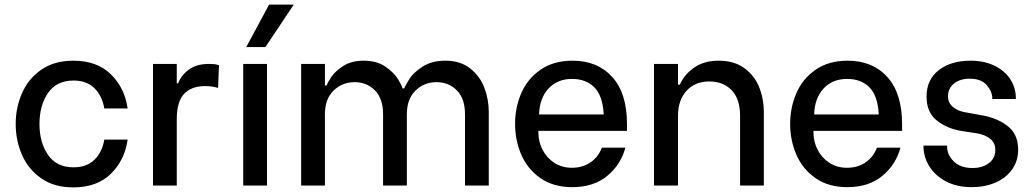

<svg xmlns="http://www.w3.org/2000/svg" viewBox="-20 -804 4472 832"><path d="M48 -267Q48 -338 75.5 -400.5Q103 -463 159 -502Q215 -541 298 -541Q401 -541 461 -481.5Q521 -422 533 -334H432Q423 -388 389.5 -421.5Q356 -455 299 -455Q225 -455 188 -401Q151 -347 151 -267Q151 -187 188 -133Q225 -79 299 -79Q356 -79 389.5 -112Q423 -145 432 -199H533Q521 -111 461 -51.5Q401 8 298 8Q215 8 159 -31Q103 -70 75.5 -132.5Q48 -195 48 -267Z M643 -527H746V-443H752Q765 -478 798.5 -502.5Q832 -527 885 -527Q899 -527 909 -526Q919 -525 929 -521L925 -423Q898 -431 869 -431Q810 -431 778 -397.5Q746 -364 746 -287V0H643Z M1034 -527H1137V0H1034ZM1047 -600 1146 -784H1253L1130 -600Z M1285 -527H1388V-434H1396Q1399 -446 1416 -471Q1433 -496 1468 -518.5Q1503 -541 1556 -541Q1613 -541 1650.5 -515Q1688 -489 1706 -459Q1724 -429 1724 -421H1732Q1737 -435 1754.5 -462.5Q1772 -490 1811.5 -515.5Q1851 -541 1910 -541Q1975 -541 2017.5 -507.5Q2060 -474 2079 -423.5Q2098 -373 2098 -319V0H1995V-309Q1995 -377 1959.5 -412.5Q1924 -448 1872 -448Q1818 -448 1780.5 -411.5Q1743 -375 1743 -309V0H1640V-309Q1640 -377 1604.5 -412.5Q1569 -448 1517 -448Q1463 -448 1425.5 -411.5Q1388 -375 1388 -309V0H1285Z M2212 -267Q2212 -338 2239 -400.5Q2266 -463 2322.5 -502Q2379 -541 2461 -541Q2569 -541 2633 -470.5Q2697 -400 2697 -266V-237H2313V-230Q2313 -190 2331 -155Q2349 -120 2382 -98.5Q2415 -77 2458 -77Q2505 -77 2539 -100.5Q2573 -124 2588 -164H2690Q2670 -90 2611 -41.5Q2552 7 2460 7Q2378 7 2322 -32Q2266 -71 2239 -133.5Q2212 -196 2212 -267ZM2596 -308Q2592 -389 2555.5 -425.5Q2519 -462 2459 -462Q2395 -462 2356.5 -420Q2318 -378 2316 -308Z M2814 -527H2918V-437H2926Q2945 -481 2988 -511Q3031 -541 3094 -541Q3162 -541 3206 -508.5Q3250 -476 3270 -425.5Q3290 -375 3290 -318V0H3187V-303Q3187 -375 3150.5 -413Q3114 -451 3054 -451Q2991 -451 2954.5 -410Q2918 -369 2918 -303V0H2814Z M3404 -267Q3404 -338 3431 -400.5Q3458 -463 3514.5 -502Q3571 -541 3653 -541Q3761 -541 3825 -470.5Q3889 -400 3889 -266V-237H3505V-230Q3505 -190 3523 -155Q3541 -120 3574 -98.5Q3607 -77 3650 -77Q3697 -77 3731 -100.5Q3765 -124 3780 -164H3882Q3862 -90 3803 -41.5Q3744 7 3652 7Q3570 7 3514 -32Q3458 -71 3431 -133.5Q3404 -196 3404 -267ZM3788 -308Q3784 -389 3747.5 -425.5Q3711 -462 3651 -462Q3587 -462 3548.5 -420Q3510 -378 3508 -308Z M3982 -168V-173H4084V-169Q4084 -133 4113 -104.5Q4142 -76 4194 -76Q4237 -76 4265 -97Q4293 -118 4293 -154Q4293 -185 4271 -202.5Q4249 -220 4215 -226L4149 -236Q4085 -246 4040 -281.5Q3995 -317 3995 -385Q3995 -459 4048 -500Q4101 -541 4185 -541Q4246 -541 4291 -518.5Q4336 -496 4359 -459Q4382 -422 4382 -379V-375H4280V-377Q4280 -407 4256 -435Q4232 -463 4182 -463Q4140 -463 4114 -442Q4088 -421 4088 -387Q4088 -358 4110 -340Q4132 -322 4165 -317L4237 -304Q4303 -292 4347.5 -257Q4392 -222 4392 -155Q4392 -107 4366 -70Q4340 -33 4294 -13Q4248 7 4191 7Q4126 7 4079 -18Q4032 -43 4007 -83.5Q3982 -124 3982 -168Z"/></svg>

Font: Be Vietnam Medium
Style: Regular
Weight: 500
Designer: Gabriel Lam
Foundry: TypeRant
Version: Version 4.000